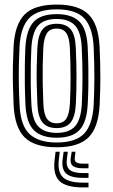

<svg xmlns="http://www.w3.org/2000/svg" viewBox="-20 -629 490 832"><path d="M225.8 9.2Q131 9.2 87.4 -33.2Q43.8 -75.8 39 -173.8Q36.8 -222.5 36 -264.6Q35.2 -306.8 36 -346.4Q36.8 -386 38.8 -427Q44 -523 86.5 -566.1Q129 -609.2 225.8 -609.2Q320.8 -609.2 363.8 -566.4Q406.8 -523.5 411.5 -426.8Q415 -352.2 414.9 -292.9Q414.8 -233.5 411.8 -173.8Q406.5 -76 363.4 -33.4Q320.2 9.2 225.8 9.2ZM225.8 -11.5Q308.2 -11.5 344.8 -50.2Q381.2 -89 386 -175Q388.8 -234.5 389 -291.8Q389.2 -349 385.8 -425.8Q381.5 -511.2 344.8 -549.9Q308 -588.5 225.8 -588.5Q142.8 -588.5 105.9 -549.9Q69 -511.2 64.5 -425Q62.8 -388.8 61.9 -350.8Q61 -312.8 61.6 -269.5Q62.2 -226.2 64.8 -174Q69 -84 108.4 -47.8Q147.8 -11.5 225.8 -11.5ZM225.8 -32.2Q160 -32.2 127 -64.5Q94 -96.8 90.2 -177Q88.2 -220.2 87.6 -262.8Q87 -305.2 87.6 -345.5Q88.2 -385.8 90 -422.8Q94.2 -499 125 -533.4Q155.8 -567.8 225.8 -567.8Q291.2 -567.8 323.8 -535.6Q356.2 -503.5 360 -425.5Q362.2 -377 362.9 -334.9Q363.5 -292.8 362.9 -254.2Q362.2 -215.8 360.2 -178Q356.2 -99.5 324.9 -65.9Q293.5 -32.2 225.8 -32.2ZM225.8 -53.2Q280 -53.2 305.5 -82.1Q331 -111 334.5 -178.8Q337 -228.8 337.4 -289.5Q337.8 -350.2 334.2 -422.5Q331.2 -490.5 305.1 -518.6Q279 -546.8 225.8 -546.8Q170.8 -546.8 145.2 -518Q119.8 -489.2 116 -422Q114.2 -389.2 113.5 -351.2Q112.8 -313.2 113.2 -269.9Q113.8 -226.5 116 -177.8Q119.5 -109.2 145.9 -81.2Q172.2 -53.2 225.8 -53.2ZM225.8 -74Q185 -74 164.8 -97.8Q144.5 -121.5 142 -179Q140 -223.2 139.2 -263.4Q138.5 -303.5 139.2 -342.1Q140 -380.8 141.8 -420.8Q144.8 -477.2 164.2 -501.6Q183.8 -526 225.8 -526Q265.2 -526 285.5 -502.9Q305.8 -479.8 308.5 -421.8Q311.5 -354.5 311.5 -294.8Q311.5 -235 308.8 -180Q305.8 -122.8 286.2 -98.4Q266.8 -74 225.8 -74ZM225.8 -94.8Q255 -94.8 267.9 -115.6Q280.8 -136.5 283 -181.2Q285.5 -232.8 285.8 -290.1Q286 -347.5 282.8 -420.5Q281 -464.2 267.8 -484.8Q254.5 -505.2 225.8 -505.2Q196 -505.2 183 -484.6Q170 -464 167.5 -419.5Q165.8 -381 165.1 -344.1Q164.5 -307.2 165.1 -267.4Q165.8 -227.5 167.8 -180Q169.8 -134 183.6 -114.4Q197.5 -94.8 225.8 -94.8ZM239 28.5 235 62Q228.5 115.8 252.8 139.1Q277 162.5 340 162.5H363.5V183.2H340Q266 183.2 237.4 155.1Q208.8 127 216.8 62L220.8 28.5ZM307.2 28.5 304 53.8Q302.2 68 310.4 74.1Q318.5 80.2 340 80.2H363.5V100.2H340Q307.2 100.2 294.9 89.4Q282.5 78.5 286.8 53.8L290.8 28.5ZM274 28.5 270 57.8Q265 91.8 281.4 106.4Q297.8 121 340 121H363.5V141.8H340Q286.2 141.8 265.9 122.2Q245.5 102.8 251.8 57.8L255.8 28.5Z"/></svg>

Font: Big Shoulders Inline Display Thin ExtraBold
Style: Regular
Weight: 800
Version: Version 2.002